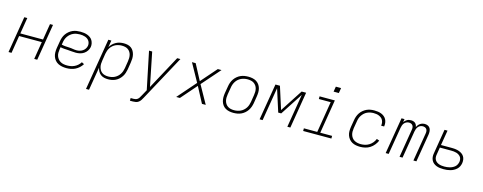

<svg xmlns="http://www.w3.org/2000/svg" viewBox="-31 -1570 6663 2648"><g transform="rotate(15 3300.0 -246.0)"><path d="M39 0 125 -520H168L130 -290H454L492 -520H535L449 0H406L447 -251H123L82 0Z M867 8Q836 8 805.5 2.5Q775 -3 748.5 -16.5Q722 -30 703 -52.5Q684 -75 674 -103Q664 -131 663.5 -162.5Q663 -194 668 -226L685 -326Q689 -353 698.5 -380.5Q708 -408 725 -432.5Q742 -457 765.5 -476.5Q789 -496 816 -508Q843 -520 871.5 -524Q900 -528 927 -528Q953 -528 978 -524.5Q1003 -521 1025.5 -512.5Q1048 -504 1067.5 -490Q1087 -476 1099 -455.5Q1111 -435 1116 -410.5Q1121 -386 1117 -360Q1112 -332 1094.5 -305.5Q1077 -279 1051.5 -262Q1026 -245 996.5 -238Q967 -231 938 -231Q910 -231 882 -234Q854 -237 826 -238.5Q798 -240 770 -242Q742 -244 715 -250L710 -219Q706 -194 706 -169Q706 -144 714 -121.5Q722 -99 737 -80.5Q752 -62 772.5 -50.5Q793 -39 817.5 -34.5Q842 -30 867 -30Q893 -30 919.5 -35Q946 -40 971 -52Q996 -64 1017 -83Q1038 -102 1053 -126L1088 -108Q1071 -80 1046 -57Q1021 -34 991.5 -19Q962 -4 930 2Q898 8 867 8ZM940 -266Q962 -266 984 -272Q1006 -278 1025.5 -291Q1045 -304 1058 -324Q1071 -344 1075 -366Q1078 -385 1074 -403.5Q1070 -422 1060 -437Q1050 -452 1035 -462.5Q1020 -473 1002.5 -479Q985 -485 966 -487.5Q947 -490 927 -490Q904 -490 880.5 -486Q857 -482 835 -472Q813 -462 793.5 -445.5Q774 -429 760 -408.5Q746 -388 738 -365Q730 -342 727 -319L722 -289Q748 -282 775.5 -280Q803 -278 830.5 -277Q858 -276 885 -271Q912 -266 940 -266Z M1203 215 1325 -520H1368L1352 -421Q1366 -447 1388 -468Q1410 -489 1436 -503Q1462 -517 1490 -522.5Q1518 -528 1546 -528Q1575 -528 1602.5 -521.5Q1630 -515 1651.5 -499Q1673 -483 1686.5 -459Q1700 -435 1706 -408Q1712 -381 1711 -352Q1710 -323 1705 -294L1689 -194Q1684 -168 1675.5 -141.5Q1667 -115 1651.5 -91Q1636 -67 1614.5 -47Q1593 -27 1567.5 -14.5Q1542 -2 1514.5 3Q1487 8 1461 8Q1431 8 1403 1Q1375 -6 1354 -22.5Q1333 -39 1319.5 -63.5Q1306 -88 1301 -115L1246 215ZM1453 -30Q1476 -30 1499 -34.5Q1522 -39 1543.5 -49.5Q1565 -60 1583.5 -76.5Q1602 -93 1615 -113.5Q1628 -134 1635.5 -156Q1643 -178 1647 -201L1663 -301Q1667 -325 1667.5 -348.5Q1668 -372 1663 -394.5Q1658 -417 1645.5 -436Q1633 -455 1615 -467.5Q1597 -480 1574 -485Q1551 -490 1527 -490Q1505 -490 1482 -485.5Q1459 -481 1438 -471Q1417 -461 1398.5 -445Q1380 -429 1367 -409Q1354 -389 1346.5 -367Q1339 -345 1335 -323L1319 -223Q1315 -199 1314 -175Q1313 -151 1318.5 -128.5Q1324 -106 1335.5 -86.5Q1347 -67 1365 -54Q1383 -41 1406 -35.5Q1429 -30 1453 -30Z M1830 215V177H1873Q1888 177 1903 173Q1918 169 1930 159Q1942 149 1950.5 135.5Q1959 122 1966 108Q1966 108 1966 108Q1966 108 1966 108L1967 107Q1967 107 1967 107Q1967 107 1967 107L2017 16L1906 -520H1951L2048 -39L2308 -520H2354L2004 125Q1994 144 1982 162.5Q1970 181 1952.5 194Q1935 207 1914 211Q1893 215 1873 215Z M2433 0 2662 -262 2519 -520H2572L2691 -295L2888 -520H2941L2711 -258L2855 0H2801L2682 -225L2486 0Z M3250 8Q3250 8 3250 8Q3250 8 3250 8H3249Q3219 8 3190 2Q3161 -4 3136.5 -18.5Q3112 -33 3095.5 -56Q3079 -79 3071 -107Q3063 -135 3063 -165Q3063 -195 3068 -226L3085 -326Q3089 -353 3098.5 -380Q3108 -407 3124.5 -431.5Q3141 -456 3164 -475.5Q3187 -495 3213.5 -507Q3240 -519 3268 -523.5Q3296 -528 3324 -528Q3324 -528 3324 -528Q3324 -528 3324 -528Q3354 -528 3383.5 -522Q3413 -516 3437 -501.5Q3461 -487 3478 -464Q3495 -441 3503 -413Q3511 -385 3510.5 -355Q3510 -325 3505 -294L3489 -194Q3484 -167 3474.5 -140Q3465 -113 3448.5 -88.5Q3432 -64 3409 -44.5Q3386 -25 3359.5 -13Q3333 -1 3305 3.5Q3277 8 3250 8ZM3250 -30Q3273 -30 3296.5 -34.5Q3320 -39 3341.5 -49Q3363 -59 3382 -75.5Q3401 -92 3414.5 -112.5Q3428 -133 3435.5 -155.5Q3443 -178 3447 -201L3463 -301Q3467 -325 3467.5 -349Q3468 -373 3462.5 -395.5Q3457 -418 3444 -436.5Q3431 -455 3412.5 -467.5Q3394 -480 3370.5 -485Q3347 -490 3323 -490Q3300 -490 3277 -485.5Q3254 -481 3232 -471Q3210 -461 3191 -444.5Q3172 -428 3159 -407.5Q3146 -387 3138 -364.5Q3130 -342 3127 -319L3110 -219Q3106 -195 3105.5 -171Q3105 -147 3111 -124.5Q3117 -102 3129.5 -83.5Q3142 -65 3161 -52.5Q3180 -40 3203 -35Q3226 -30 3250 -30Z M3624 0 3711 -520H3775L3877 -200L4085 -520H4149L4063 0H4020L4099 -476L3891 -156H3848L3746 -476L3667 0Z M4246 0V-38H4437L4510 -482H4341V-520H4559L4480 -38H4649V0ZM4511 -633 4523 -707H4598L4586 -633Z M5061 8Q5030 8 5000 2.5Q4970 -3 4944.5 -17Q4919 -31 4900.5 -54Q4882 -77 4872.5 -105Q4863 -133 4863 -163.5Q4863 -194 4868 -226L4885 -326Q4889 -353 4898.5 -380Q4908 -407 4924 -431Q4940 -455 4963 -474.5Q4986 -494 5012.5 -506.5Q5039 -519 5066.5 -523.5Q5094 -528 5121 -528Q5148 -528 5173.5 -524.5Q5199 -521 5222 -512Q5245 -503 5264 -487.5Q5283 -472 5294.5 -450.5Q5306 -429 5309.5 -403.5Q5313 -378 5309 -352Q5309 -351 5308.5 -350Q5308 -349 5308 -349H5266Q5266 -349 5266 -349.5Q5266 -350 5266 -351Q5270 -371 5267 -391Q5264 -411 5255.5 -428Q5247 -445 5232 -457Q5217 -469 5199.5 -476.5Q5182 -484 5162 -487Q5142 -490 5121 -490Q5099 -490 5076 -485.5Q5053 -481 5031 -471Q5009 -461 4990.5 -444Q4972 -427 4958.5 -407Q4945 -387 4937.5 -364.5Q4930 -342 4927 -319L4910 -219Q4906 -194 4906 -169.5Q4906 -145 4913 -122.5Q4920 -100 4934 -81.5Q4948 -63 4968 -51.5Q4988 -40 5012 -35Q5036 -30 5061 -30Q5090 -30 5120 -37Q5150 -44 5177 -61Q5204 -78 5224.5 -103Q5245 -128 5256 -157L5294 -143Q5280 -110 5255.5 -79.5Q5231 -49 5199.5 -29Q5168 -9 5132 -0.5Q5096 8 5061 8Z M5424 0 5511 -520H5554L5546 -473Q5554 -486 5565 -496.5Q5576 -507 5589.5 -514.5Q5603 -522 5617 -525Q5631 -528 5646 -528Q5646 -528 5646 -528Q5646 -528 5646 -528Q5662 -528 5678 -523.5Q5694 -519 5705.5 -509Q5717 -499 5724 -484.5Q5731 -470 5733 -454Q5740 -470 5751.5 -484.5Q5763 -499 5778 -509Q5793 -519 5810 -523.5Q5827 -528 5843 -528Q5843 -528 5843 -528Q5843 -528 5843 -528Q5867 -528 5888 -518Q5909 -508 5919.5 -488.5Q5930 -469 5931.5 -445Q5933 -421 5929 -397L5863 0H5820L5887 -404Q5890 -420 5888.5 -436.5Q5887 -453 5878.5 -465.5Q5870 -478 5855.5 -484Q5841 -490 5824 -490Q5806 -490 5788 -482Q5770 -474 5758 -459Q5746 -444 5739.5 -426Q5733 -408 5730 -390L5665 0H5622L5689 -404Q5692 -420 5690.5 -436.5Q5689 -453 5680.5 -465.5Q5672 -478 5657.5 -484Q5643 -490 5627 -490Q5609 -490 5591 -482Q5573 -474 5560.5 -459Q5548 -444 5541.5 -426Q5535 -408 5532 -390L5467 0Z M6251 8Q6225 8 6199.5 5Q6174 2 6150.5 -7Q6127 -16 6108 -31.5Q6089 -47 6078 -69Q6067 -91 6064.5 -116.5Q6062 -142 6067 -168L6125 -520H6168L6132 -305H6287Q6313 -305 6338.5 -302Q6364 -299 6387.5 -291Q6411 -283 6431 -269.5Q6451 -256 6464 -235.5Q6477 -215 6480.5 -190Q6484 -165 6480 -139Q6476 -115 6465 -92Q6454 -69 6435 -51.5Q6416 -34 6393.5 -22Q6371 -10 6347 -3.5Q6323 3 6299 5.5Q6275 8 6251 8ZM6252 -30Q6271 -30 6290 -32Q6309 -34 6328.5 -39Q6348 -44 6366.5 -53Q6385 -62 6400.5 -75.5Q6416 -89 6425 -107.5Q6434 -126 6438 -145Q6441 -164 6438 -183.5Q6435 -203 6424 -217.5Q6413 -232 6397.5 -242Q6382 -252 6364 -257.5Q6346 -263 6326.5 -265Q6307 -267 6287 -267H6126L6109 -162Q6105 -142 6107 -122.5Q6109 -103 6118 -87Q6127 -71 6142 -59.5Q6157 -48 6175 -41.5Q6193 -35 6212.5 -32.5Q6232 -30 6252 -30Z"/></g></svg>

Font: Iosevka SS04 XLt Ex
Style: Italic
Weight: 200
Width: 7
Italic angle: -9°
Monospace: yes
Designer: Belleve Invis
Foundry: Belleve Invis
Version: Version 19.0.0; ttfautohint (v1.8.4)